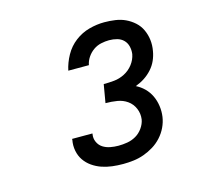

<svg xmlns="http://www.w3.org/2000/svg" viewBox="-82 -936 765 712"><g transform="rotate(-15 300.0 -580.0)"><path d="M308 -317Q286 -317 265.5 -319.5Q245 -322 226 -328.5Q207 -335 190.5 -346.5Q174 -358 163 -374Q152 -390 148 -410.5Q144 -431 148 -452V-456H226V-454Q223 -438 229.5 -423.5Q236 -409 248.5 -401Q261 -393 276.5 -390Q292 -387 308 -387Q325 -387 342.5 -390Q360 -393 375.5 -402Q391 -411 402 -426.5Q413 -442 416 -459Q419 -481 410.5 -501Q402 -521 385 -533Q368 -545 346.5 -548.5Q325 -552 302 -552L314 -622Q334 -622 354.5 -624Q375 -626 394.5 -636Q414 -646 427.5 -663.5Q441 -681 445 -702Q447 -717 443.5 -731.5Q440 -746 430 -756Q420 -766 405.5 -770Q391 -774 375 -774Q360 -774 344 -770.5Q328 -767 314.5 -757.5Q301 -748 291.5 -734Q282 -720 279 -704H200Q206 -733 221.5 -761Q237 -789 262 -808Q287 -827 316.5 -835Q346 -843 375 -843Q396 -843 417 -840Q438 -837 456 -828.5Q474 -820 489 -806.5Q504 -793 512.5 -774.5Q521 -756 523.5 -735.5Q526 -715 522 -693Q519 -675 511.5 -658Q504 -641 491 -626.5Q478 -612 462 -601.5Q446 -591 427 -584Q445 -575 459 -561Q473 -547 481.5 -529Q490 -511 493 -490Q496 -469 493 -448Q490 -428 481 -409Q472 -390 457.5 -374Q443 -358 425 -347Q407 -336 387.5 -329Q368 -322 347.5 -319.5Q327 -317 308 -317Z"/></g></svg>

Font: Iosevka Aile
Style: Italic
Weight: 400
Italic angle: -9°
Designer: Belleve Invis
Foundry: Belleve Invis
Version: Version 28.0.1; ttfautohint (v1.8.4)